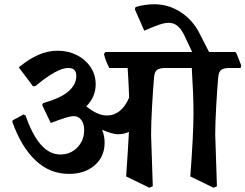

<svg xmlns="http://www.w3.org/2000/svg" viewBox="-20 -827 1152 901"><path d="M1109 -508H1057Q1030 -508 1018 -499Q1006 -490 1004 -464Q999 -408 994.5 -327.5Q990 -247 990 -195L998 47L982 54L873 1Q888 -196 888 -297Q888 -380 880 -508H756Q729 -508 717 -499Q705 -490 703 -464Q698 -408 693.5 -327.5Q689 -247 689 -195L697 47L681 54L572 1Q582 -147 585 -208Q562 -197 531 -197Q506 -198 459 -218Q471 -189 471 -158Q471 -92 424.5 -51.5Q378 -11 304 -11Q213 -11 146 -75Q79 -139 38 -255L39 -262L91 -290L100 -285Q163 -102 263 -102Q311 -102 343 -135Q375 -168 375 -217Q375 -246 361.5 -264Q348 -282 327 -282Q313 -282 289.5 -275Q266 -268 218 -250L178 -334L182 -343Q264 -366 301 -398Q338 -430 338 -470Q338 -489 329 -498.5Q320 -508 300 -508Q248 -508 146 -423L135 -422L68 -511Q117 -551 161 -570Q205 -589 251 -589Q299 -589 339.5 -569Q380 -549 404.5 -513Q429 -477 429 -431Q429 -372 385 -328Q437 -285 483 -285Q515 -285 541.5 -306Q568 -327 586 -369Q584 -432 579 -508H493Q475 -542 468 -573L474 -583H1084L1090 -576L1112 -520ZM917 -669 983 -540H902L847 -657Q832 -689 814 -704.5Q796 -720 771 -720Q753 -720 726.5 -711Q700 -702 657 -683L613 -783L616 -794Q659 -807 705 -807Q771 -807 828 -770Q885 -733 917 -669Z"/></svg>

Font: Sahitya
Style: Bold
Weight: 700
Designer: Juan Pablo del Peral
Foundry: Juan Pablo del Peral (http://www.huertatipografica.com)
Version: Version 1.001;PS 001.000;hotconv 1.0.70;makeotf.lib2.5.58329